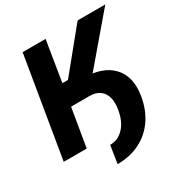

<svg xmlns="http://www.w3.org/2000/svg" viewBox="-206 -878 1144 1209"><g transform="rotate(-30 366.5 -273.0)"><path d="M263.2 -277.8 282.7 -395.5H379.4Q522 -396 591.6 -322Q661.1 -248 640.6 -117.7Q625.5 -23.9 579.1 43.2Q532.7 110.4 460.9 146.2Q389.2 182.1 297.9 182.1L317.9 53.7Q376 53.7 417 10.5Q458 -32.7 471.2 -107.9Q485.8 -187 456.1 -232.2Q426.3 -277.3 359.9 -277.8ZM11.2 0 132.3 -727.5H299.3L251.5 -433.1H292L532.2 -727.5H733.4L350.6 -277.8H225.1L178.2 0Z"/></g></svg>

Font: Inter ExtraBold
Style: Italic
Weight: 800
Italic angle: -9.3988°
Designer: Rasmus Andersson
Foundry: rsms
Version: Version 4.001;git-66647c0bb